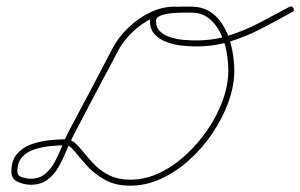

<svg xmlns="http://www.w3.org/2000/svg" viewBox="-20 -579 951 608"><path d="M534 -558Q543 -558 543 -548Q543 -539 534 -539Q497 -539 462 -521.5Q427 -504 398.5 -476.5Q370 -449 354 -418Q318 -351 283 -284.5Q248 -218 213 -151Q201 -128 190 -101Q179 -74 165 -49.5Q151 -25 130 -9.5Q109 6 77 6Q57 6 36.5 -3Q16 -12 16 -36Q16 -70 33 -90.5Q50 -111 76.5 -121Q103 -131 133 -134.5Q163 -138 190 -138Q205 -138 219 -125Q233 -112 248 -93Q263 -74 282.5 -54.5Q302 -35 329 -22.5Q356 -10 393 -10Q439 -10 484 -31Q529 -52 568.5 -88.5Q608 -125 638.5 -170Q669 -215 686 -263Q703 -311 703 -356Q703 -383 697.5 -414.5Q692 -446 678 -474.5Q664 -503 641.5 -521Q619 -539 585 -539Q578 -539 560 -539Q542 -539 522.5 -537Q503 -535 488.5 -529.5Q474 -524 474 -513Q474 -491 488 -478.5Q502 -466 522.5 -460Q543 -454 564.5 -452.5Q586 -451 602 -451Q657 -451 706.5 -467Q756 -483 803 -507.5Q850 -532 896 -557Q905 -562 909 -553Q914 -545 905 -541Q857 -514 809 -489Q761 -464 710 -448Q659 -432 602 -432Q582 -432 557 -434.5Q532 -437 508.5 -445.5Q485 -454 470 -470Q455 -486 455 -513Q455 -532 470.5 -541.5Q486 -551 508 -554.5Q530 -558 551 -558Q572 -558 585 -558Q623 -558 649.5 -539Q676 -520 692 -489Q708 -458 715 -422.5Q722 -387 722 -356Q722 -308 704 -257.5Q686 -207 654 -159Q622 -111 580 -73Q538 -35 490 -13Q442 9 393 9Q345 9 311.5 -10Q278 -29 255 -54.5Q232 -80 216.5 -99.5Q201 -119 190 -119Q168 -119 141.5 -116.5Q115 -114 90.5 -106.5Q66 -99 50.5 -82Q35 -65 35 -36Q35 -22 50.5 -17.5Q66 -13 77 -13Q104 -13 122.5 -28Q141 -43 153.5 -66.5Q166 -90 176 -115Q186 -140 196 -160Q232 -227 267 -293.5Q302 -360 337 -427Q355 -461 386 -491Q417 -521 455 -539.5Q493 -558 534 -558Q534 -558 534 -558Q534 -558 534 -558Z"/></svg>

Font: FRB American Cursive Guidelines Arrows Extralight
Style: Italic
Weight: 200
Italic angle: -25°
Version: Version 2.0;Modular Font Editor K font №1